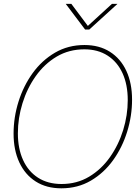

<svg xmlns="http://www.w3.org/2000/svg" viewBox="-20 -972 725 1001"><path d="M299.8 9.8Q222.2 9.8 166.5 -25.6Q110.8 -61 80.8 -125.2Q50.8 -189.5 50.8 -275.4Q50.8 -359.9 76.4 -441.9Q102.1 -523.9 150.1 -590.6Q198.2 -657.2 266.6 -697.3Q335 -737.3 420.4 -737.3Q497.6 -737.3 553.2 -701.9Q608.9 -666.5 638.7 -602.5Q668.5 -538.6 668.5 -452.1Q668.5 -368.2 643.1 -285.9Q617.7 -203.6 569.8 -137Q522 -70.3 453.9 -30.3Q385.7 9.8 299.8 9.8ZM300.8 -12.7Q380.9 -12.7 444.6 -50.8Q508.3 -88.9 553.2 -152.6Q598.1 -216.3 622.1 -293.7Q646 -371.1 646 -450.2Q646 -530.8 618.9 -590.1Q591.8 -649.4 541 -682.1Q490.2 -714.8 419.9 -714.8Q339.4 -714.8 275.4 -676.8Q211.4 -638.7 166.3 -575Q121.1 -511.2 97.2 -433.6Q73.2 -356 73.2 -276.9Q73.2 -197.3 100.3 -137.7Q127.4 -78.1 178.5 -45.4Q229.5 -12.7 300.8 -12.7ZM352.1 -951.7 438 -836.9 563.5 -951.7H591.8V-951.2L445.3 -817.9H423.8L323.2 -951.2V-951.7Z"/></svg>

Font: Inter Display Thin
Style: Italic
Weight: 100
Italic angle: -9.39999°
Designer: Rasmus Andersson
Foundry: rsms
Version: Version 4.000;git-a52131595